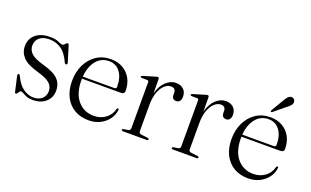

<svg xmlns="http://www.w3.org/2000/svg" viewBox="-75 -1010 2237 1383"><g transform="rotate(20 1043.0 -318.0)"><path d="M220.5 -8Q261.5 -8 286.2 -30.2Q311 -52.5 311 -88.5Q311 -123.5 285.2 -147.5Q259.5 -171.5 190 -191.5Q104.5 -215.5 71 -251.2Q37.5 -287 37.5 -336Q37.5 -392 77.5 -425.8Q117.5 -459.5 187 -459.5Q231 -459.5 253.2 -448.2Q275.5 -437 285.5 -437Q296 -437 305 -448.5Q314 -460 321.5 -460Q328 -460 331.5 -450.5L368 -331Q372.5 -317 364 -313.5Q355.5 -310 349.5 -320Q318.5 -389 278.2 -415.2Q238 -441.5 189 -441.5Q139.5 -441.5 113 -418.5Q86.5 -395.5 86.5 -357.5Q86.5 -324 112.2 -298.8Q138 -273.5 213 -252.5Q292.5 -231 326 -196.8Q359.5 -162.5 359.5 -110Q359.5 -57 322 -23.2Q284.5 10.5 221.5 10.5Q193.5 10.5 174.8 3Q156 -4.5 143.8 -12Q131.5 -19.5 124 -19.5Q118 -19.5 113 -12.2Q108 -5 103 2Q98 9 93 9Q86 9 84.5 0L59.5 -109.5Q55.5 -128 63 -130.5Q70.5 -133.5 77 -121Q105.5 -59.5 143.5 -33.8Q181.5 -8 220.5 -8Z M830 -279.5Q830 -255.5 800.5 -255.5H504Q504 -250 504 -245Q504 -142.5 551.8 -87.5Q599.5 -32.5 674.5 -32.5Q726 -32.5 764.2 -60.8Q802.5 -89 813 -135Q816.5 -143 822 -143Q829.5 -143 828.5 -133Q823.5 -92 799.2 -59.8Q775 -27.5 736.5 -8.5Q698 10.5 650 10.5Q587.5 10.5 540.8 -17.2Q494 -45 468.2 -95.8Q442.5 -146.5 442.5 -215.5Q442.5 -284.5 468.8 -339.5Q495 -394.5 542.8 -426.8Q590.5 -459 654.5 -459Q707 -459 746.5 -436.2Q786 -413.5 808 -373Q830 -332.5 830 -279.5ZM646.5 -441Q586 -441 548.5 -394.8Q511 -348.5 505 -271.5H746Q762.5 -271.5 762.5 -286.5Q762.5 -358.5 730.8 -399.8Q699 -441 646.5 -441Z M1024 -441 1025 -332Q1041.5 -394 1077 -426.2Q1112.5 -458.5 1151.5 -458.5Q1190 -458.5 1211.5 -437.5Q1233 -416.5 1233 -382Q1233 -359.5 1223 -347.5Q1213 -335.5 1197.5 -335.5Q1164 -335.5 1163.5 -371.5V-385.5Q1163.5 -422.5 1126.5 -422.5Q1102.5 -422.5 1079.2 -402.2Q1056 -382 1040.8 -341.8Q1025.5 -301.5 1025.5 -242.5V-42.5Q1025.5 -25.5 1044.5 -23L1093 -17Q1105 -15 1105 -8Q1105 0 1093 0H912Q900.5 0 900.5 -8Q900.5 -14.5 912 -17L943.5 -21.5Q961 -25 961 -41V-394.5Q961 -406.5 950 -407L906.5 -407.5Q897.5 -408 897.5 -414.5Q897.5 -420 908 -423.5L991.5 -448.5Q1007 -454 1013.5 -454Q1023.5 -454 1024 -441Z M1406.5 -441 1407.5 -332Q1424 -394 1459.5 -426.2Q1495 -458.5 1534 -458.5Q1572.5 -458.5 1594 -437.5Q1615.5 -416.5 1615.5 -382Q1615.5 -359.5 1605.5 -347.5Q1595.5 -335.5 1580 -335.5Q1546.5 -335.5 1546 -371.5V-385.5Q1546 -422.5 1509 -422.5Q1485 -422.5 1461.8 -402.2Q1438.5 -382 1423.2 -341.8Q1408 -301.5 1408 -242.5V-42.5Q1408 -25.5 1427 -23L1475.5 -17Q1487.5 -15 1487.5 -8Q1487.5 0 1475.5 0H1294.5Q1283 0 1283 -8Q1283 -14.5 1294.5 -17L1326 -21.5Q1343.5 -25 1343.5 -41V-394.5Q1343.5 -406.5 1332.5 -407L1289 -407.5Q1280 -408 1280 -414.5Q1280 -420 1290.5 -423.5L1374 -448.5Q1389.5 -454 1396 -454Q1406 -454 1406.5 -441Z M2052.5 -279.5Q2052.5 -255.5 2023 -255.5H1726.5Q1726.5 -250 1726.5 -245Q1726.5 -142.5 1774.2 -87.5Q1822 -32.5 1897 -32.5Q1948.5 -32.5 1986.8 -60.8Q2025 -89 2035.5 -135Q2039 -143 2044.5 -143Q2052 -143 2051 -133Q2046 -92 2021.8 -59.8Q1997.5 -27.5 1959 -8.5Q1920.5 10.5 1872.5 10.5Q1810 10.5 1763.2 -17.2Q1716.5 -45 1690.8 -95.8Q1665 -146.5 1665 -215.5Q1665 -284.5 1691.2 -339.5Q1717.5 -394.5 1765.2 -426.8Q1813 -459 1877 -459Q1929.5 -459 1969 -436.2Q2008.5 -413.5 2030.5 -373Q2052.5 -332.5 2052.5 -279.5ZM1869 -441Q1808.5 -441 1771 -394.8Q1733.5 -348.5 1727.5 -271.5H1968.5Q1985 -271.5 1985 -286.5Q1985 -358.5 1953.2 -399.8Q1921.5 -441 1869 -441ZM1920.5 -603Q1932.5 -624 1943.8 -636Q1955 -648 1970.5 -647Q1984.5 -646 1991.5 -636.8Q1998.5 -627.5 1997.5 -616.5Q1996.5 -603 1986.8 -592Q1977 -581 1961.5 -569.5L1874.5 -498Q1868 -494 1863.5 -498Q1859.5 -501 1864.5 -508.5Z"/></g></svg>

Font: Fraunces 72pt Light
Style: Regular
Weight: 300
Version: Version 1.000;[0bf87f6ff]